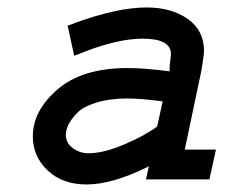

<svg xmlns="http://www.w3.org/2000/svg" viewBox="-20 -483 626 517"><path d="M522.5 -293.9 477.5 -80.1H561.5L543.9 0H373L380.9 -35.2Q283.2 13.7 212.9 13.7Q148.4 13.7 108.4 -23.9Q68.4 -61.5 68.4 -116.2Q68.4 -184.6 134.8 -242.2Q201.2 -299.8 324.2 -299.8Q368.2 -299.8 436.5 -291Q436.5 -306.6 438.5 -319.3Q440.4 -335 440.4 -336.9Q440.4 -378.9 364.3 -378.9Q298.8 -378.9 208 -343.8Q198.2 -339.8 190.9 -336.9Q183.6 -334 179.7 -333L162.1 -414.1Q166 -415 169.9 -416.5Q173.8 -418 176.8 -418.9Q181.6 -421.9 183.6 -421.9Q296.9 -462.9 375 -462.9Q441.4 -462.9 485.4 -432.1Q529.3 -401.4 529.3 -345.7Q529.3 -335 522.5 -293.9ZM403.3 -142.6 418 -210Q359.4 -217.8 323.2 -217.8Q274.4 -217.8 238.8 -206.5Q203.1 -195.3 187 -178.2Q170.9 -161.1 164.1 -147Q157.2 -132.8 157.2 -120.1Q157.2 -97.7 176.3 -84Q195.3 -70.3 217.8 -70.3Q258.8 -70.3 314.9 -94.2Q371.1 -118.2 403.3 -142.6Z"/></svg>

Font: Thabit-Bold-Oblique
Style: Bold Oblique
Weight: 700
Designer: Regenerated by Nadim Shaikli
Foundry: MAK Alagha
Version: 0.01